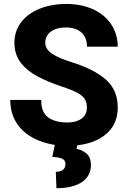

<svg xmlns="http://www.w3.org/2000/svg" viewBox="-20 -741 661 988"><path d="M249 66.4C297.4 68.8 316.9 77.6 316.9 103.5C316.9 131.3 295.9 143.1 267.1 143.1L270.5 227.5C387.2 227.5 447.8 180.2 447.8 109.4C447.8 81.5 439.9 61 424.8 48.8C409.2 36.1 392.1 28.3 374 24.9L377.4 6.8C432.6 0.5 478.5 -15.6 515.1 -42.5C562.5 -77.1 585.9 -125.5 585.9 -188.5C585.9 -247.6 565.4 -295.4 524.9 -331.5C483.9 -367.2 425.3 -397 349.1 -420.9C262.7 -448.2 212.9 -475.6 212.9 -521C212.9 -564.5 248.5 -599.6 319.3 -599.6C392.1 -599.6 427.7 -559.1 427.7 -501H585.9C585.9 -631.3 479 -720.7 322.8 -720.7C270.5 -720.7 224.6 -712.4 184.1 -696.3C103.5 -663.1 54.2 -602.1 54.2 -522C54.2 -480.5 65.4 -445.3 87.9 -417C109.9 -388.7 139.6 -365.2 176.3 -346.2C212.9 -327.1 252 -311 294.4 -296.9C331.5 -284.7 359.9 -273.4 378.9 -263.2C417 -241.7 427.2 -219.2 427.2 -187.5C427.2 -144.5 396 -110.8 325.7 -110.8C284.7 -110.8 252 -119.6 228 -136.7C204.1 -153.8 191.9 -183.6 191.9 -226.6H32.7C32.7 -103.5 115.7 -31.7 219.7 -4.4C233.9 -0.5 248 2.4 262.2 4.9Z"/></svg>

Font: Vazirmatn ExtraBold
Style: Regular
Weight: 800
Designer: Saber Rastikerdar
Foundry: Saber Rastikerdar
Version: Version 33.003